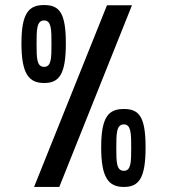

<svg xmlns="http://www.w3.org/2000/svg" viewBox="-20 -741 676 761"><path d="M65 -569C65 -447 95 -412 155 -412C215 -412 241 -447 241 -569C241 -691 215 -721 155 -721C95 -721 65 -691 65 -569ZM155 -660C184 -660 184 -622 184 -568C184 -512 184 -476 155 -476C125 -476 125 -512 125 -568C125 -622 125 -660 155 -660ZM381 -157C381 -35 411 0 471 0C531 0 557 -35 557 -157C557 -279 531 -309 471 -309C411 -309 381 -279 381 -157ZM471 -248C500 -248 500 -210 500 -156C500 -100 500 -64 471 -64C441 -64 441 -100 441 -156C441 -210 441 -248 471 -248ZM503 -720H404L115 0H215Z"/></svg>

Font: Economica
Style: Bold
Weight: 700
Designer: Vicente Lamonaca
Foundry: Vicente Lamonaca
Version: Version 1.100